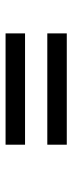

<svg xmlns="http://www.w3.org/2000/svg" viewBox="195 -585 260 690"><g transform="rotate(90 325.0 -240.0)"><path d="M100 -350H500V-280H100ZM100 -200H500V-130H100Z"/></g></svg>

Font: B612 Mono
Style: Regular
Weight: 400
Version: Version 1.005